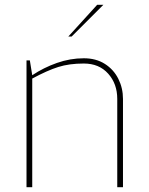

<svg xmlns="http://www.w3.org/2000/svg" viewBox="-20 -784 622 804"><path d="M91 -531H105L115 -469Q163 -501 218.5 -520.5Q274 -540 331 -540Q382 -540 419 -516.5Q456 -493 475.5 -454Q495 -415 495 -370V0H471V-370Q471 -433 433 -475.5Q395 -518 331 -518Q270 -518 224 -503.5Q178 -489 115 -455V0H91ZM387 -764H413L280 -631H266Z"/></svg>

Font: Exo Thin
Style: Regular
Weight: 250
Designer: Natanael Gama
Foundry: Natanael Gama
Version: Version 1.500; ttfautohint (v1.6)